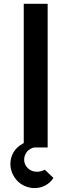

<svg xmlns="http://www.w3.org/2000/svg" viewBox="-20 -770 311 1004"><path d="M259.4 160.4Q244.8 184.4 218.2 199Q191.7 213.5 161.5 213.5Q142.7 213.5 129.2 209.4Q85.4 197.9 59.9 163Q34.4 128.1 34.4 86.5Q34.4 55.2 50 27.6Q65.6 0 96.9 -17.7L104.2 -21.9V-750H229.2V1H159.4Q139.6 5.2 124 19.8Q106.3 40.6 106.3 64.6Q106.3 90.6 125.5 109.4Q144.8 128.1 172.9 128.1Q193.8 128.1 214.6 117.7Z"/></svg>

Font: Vladivostok Bold
Style: Regular
Weight: 700
Width: 4
Designer: Michael Sharanda
Foundry: Michael Sharanda
Version: Version 1.005